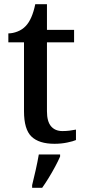

<svg xmlns="http://www.w3.org/2000/svg" viewBox="-20 -679 407 920"><path d="M241 10Q167 10 131 -24.5Q95 -59 95 -146V-476H20V-519Q41 -519 64 -528Q87 -537 103 -554Q134 -586 149 -659H205V-536H335V-476H205V-146Q205 -97 224.5 -74Q244 -51 279 -51Q297 -51 313 -53Q329 -55 344 -58V-8Q331 -2 302 4Q273 10 241 10ZM134 208Q142 176 151 136Q160 96 166 61H268V71Q259 92 244.5 119Q230 146 213.5 173Q197 200 182 221H134Z"/></svg>

Font: Noto Serif Toto Medium
Style: Regular
Weight: 500
Designer: Monotype Design Team
Foundry: Monotype Imaging Inc.
Version: Version 2.001; ttfautohint (v1.8.4.7-5d5b)